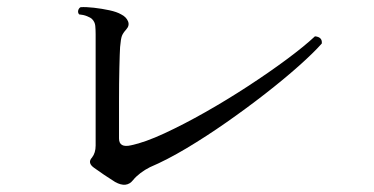

<svg xmlns="http://www.w3.org/2000/svg" viewBox="-20 -609 1040 534"><path d="M300 -103Q287 -111 270 -122.5Q253 -134 242 -142Q222 -156 236 -171Q246 -184 246 -204V-514Q246 -526 245 -537Q244 -548 236 -556Q232 -560 222 -564Q212 -568 200 -569Q196 -574 197.5 -580Q199 -586 204 -589Q219 -590 241 -587.5Q263 -585 284 -580.5Q305 -576 317 -569Q331 -562 336 -550Q341 -538 331 -527Q322 -517 319 -509Q316 -501 314 -478Q313 -462 312 -420.5Q311 -379 311 -326.5Q311 -274 311 -224Q311 -197 345 -205Q383 -213 437 -238Q491 -263 551 -297Q611 -331 670 -369.5Q729 -408 777.5 -444Q826 -480 856 -508Q877 -506 875 -488Q852 -462 811 -425.5Q770 -389 718 -348.5Q666 -308 609.5 -268.5Q553 -229 498.5 -196.5Q444 -164 397 -144Q383 -137 370.5 -127.5Q358 -118 350 -108Q332 -85 300 -103Z"/></svg>

Font: Zen Old Mincho
Style: Regular
Weight: 400
Designer: Yoshimichi Ohira
Foundry: Positype
Version: Version 1.001